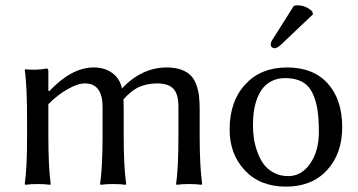

<svg xmlns="http://www.w3.org/2000/svg" viewBox="-20 -693 1347 723"><path d="M162.1 -352.1 165 -349.1Q249.5 -439 333 -439Q375 -439 403.6 -417.5Q432.1 -396 439 -359.9Q514.2 -439 607.9 -439Q639.2 -439 662.1 -430.7Q685.1 -422.4 698.2 -408.9Q711.4 -395.5 719.2 -374Q727.1 -352.5 729.5 -330.8Q731.9 -309.1 731.9 -279.8V-180.2Q731.9 -67.9 741.2 0L738.8 2.9Q720.7 0 691.9 0Q663.1 0 645 2.9L643.1 0Q651.9 -61 651.9 -180.2V-290Q651.9 -338.9 632.8 -358.9Q613.8 -378.9 571.8 -378.9Q536.6 -378.9 507.1 -366.9Q477.5 -355 444.8 -318.8Q445.8 -306.6 445.8 -280.8V-180.2Q445.8 -67.9 455.1 0L453.1 2.9Q434.6 0 405.8 0Q377 0 358.9 2.9L356.9 0Q366.2 -64.5 366.2 -180.2V-290Q366.2 -378.9 299.8 -378.9Q272.9 -378.9 234.9 -357.4Q196.8 -335.9 162.1 -300.8V-180.2Q162.1 -64.5 170.9 0L168.9 2.9Q150.4 0 122.1 0Q93.8 0 75.2 2.9L73.2 0Q82 -61 82 -180.2V-234.9Q82 -373.5 73.2 -429.2L75.2 -432.1Q117.2 -427.7 155.8 -435.1Q162.1 -435.1 162.1 -424.8Z M1086.4 -670.9Q1092.3 -672.9 1100.6 -672.9Q1131.8 -672.9 1155.8 -649.9L1158.7 -639.2L1043.5 -529.8Q1024.9 -511.2 1013.7 -511.2Q1008.3 -511.2 1003.9 -515.1Q999.5 -519 999.5 -523.9Q999.5 -525.9 999.8 -527.8Q1000 -529.8 1000.2 -531Q1000.5 -532.2 1001.2 -534.2Q1002 -536.1 1002.2 -537.1Q1002.4 -538.1 1003.9 -540.5Q1005.4 -543 1005.9 -543.9L1008.8 -547.9Q1010.7 -550.8 1011.2 -551.8ZM844.7 -205.1Q844.7 -311.5 903.6 -375.2Q962.4 -439 1060.5 -439Q1160.2 -439 1214.4 -378.4Q1268.6 -317.9 1268.6 -213.9Q1268.6 -114.3 1211.4 -52.2Q1154.3 9.8 1056.6 9.8Q959.5 9.8 902.1 -51.3Q844.7 -112.3 844.7 -205.1ZM1053.7 -398.9Q1026.4 -398.9 1005.1 -388.7Q983.9 -378.4 970.5 -361.8Q957 -345.2 948.2 -321.8Q939.5 -298.3 936 -273.9Q932.6 -249.5 932.6 -222.2Q932.6 -196.8 936 -172.4Q939.5 -147.9 949 -121.3Q958.5 -94.7 972.9 -75Q987.3 -55.2 1011.2 -42.5Q1035.2 -29.8 1065.4 -29.8Q1115.2 -29.8 1147.9 -76.9Q1180.7 -124 1180.7 -195.8Q1180.7 -245.1 1175.5 -279.3Q1170.4 -313.5 1157 -342Q1143.6 -370.6 1117.9 -384.8Q1092.3 -398.9 1053.7 -398.9Z"/></svg>

Font: Linux Biolinum G
Style: Regular
Weight: 400
Designer: Philipp H. Poll
Foundry: Philipp H. Poll
Version: Version 1.1.0 ; ttfautohint (v1.6)